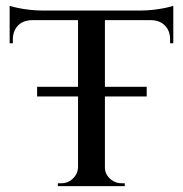

<svg xmlns="http://www.w3.org/2000/svg" viewBox="-20 -637 625 657"><path d="M339 -597V0H247V-597ZM573 -601V-568H13V-601ZM573 -570V-489H562V-502Q562 -531 545 -549Q528 -567 498 -568V-570ZM573 -617V-591L463 -601Q482 -601 504.5 -603.5Q527 -606 545.5 -610Q564 -614 573 -617ZM249 -64V0H178V-10Q179 -10 184.5 -10Q190 -10 190 -10Q213 -10 229.5 -26Q246 -42 247 -64ZM336 -64H339Q339 -42 356 -26Q373 -10 396 -10Q396 -10 401.5 -10Q407 -10 407 -10V0H336ZM88 -570V-568Q58 -567 41 -549Q24 -531 24 -502V-489H13V-570ZM13 -617Q22 -614 40.5 -610Q59 -606 81.5 -603.5Q104 -601 123 -601L13 -591ZM482 -340V-307H107V-340Z"/></svg>

Font: Cinzel Medium
Style: Regular
Weight: 500
Designer: Natanael Gama
Version: Version 2.000